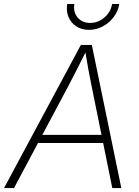

<svg xmlns="http://www.w3.org/2000/svg" viewBox="-40 -956 707 976"><path d="M-19.5 0 371.1 -727.5H426.8L576.7 0H530.8L425.3 -520Q417.5 -558.1 408.9 -604.5Q400.4 -650.9 391.1 -708H403.8Q376 -652.3 352.5 -606Q329.1 -559.6 308.1 -520L31.2 0ZM134.8 -229 141.6 -270.5H505.4L498.5 -229ZM412.1 -804.2Q375 -804.2 347.9 -822Q320.8 -839.8 308.3 -869.4Q295.9 -898.9 301.8 -935.5H337.9Q331.5 -894.5 354.7 -866.9Q377.9 -839.4 418 -839.4Q445.3 -839.4 469 -852.1Q492.7 -864.7 509 -886.5Q525.4 -908.2 529.8 -935.5H566.4Q560.5 -898.9 537.8 -869.1Q515.1 -839.4 482.2 -821.8Q449.2 -804.2 412.1 -804.2Z"/></svg>

Font: Inter 18pt ExtraLight
Style: Italic
Weight: 250
Italic angle: -9.3988°
Designer: Rasmus Andersson
Foundry: rsms
Version: Version 4.001;git-66647c0bb